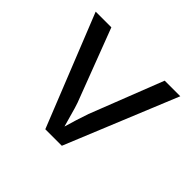

<svg xmlns="http://www.w3.org/2000/svg" viewBox="-127 -691 854 854"><g transform="rotate(45 300.0 -264.0)"><path d="M349.1 0H245.1L33.7 -528.3H132.3L263.2 -184.6L271.5 -158.7L296.9 -68.8L314 -126L333 -183.6L467.8 -528.3H565.9Z"/></g></svg>

Font: Courier New
Style: Regular
Weight: 400
Designer: Steve Matteson
Foundry: Ascender Corporation
Version: Version 2.00.3